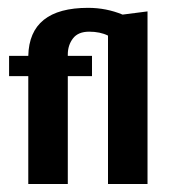

<svg xmlns="http://www.w3.org/2000/svg" viewBox="-20 -460 437 480"><path d="M348.8 -431.5 286.5 -423.5Q245.6 -440.4 200.2 -440.4Q53.4 -440.4 50.7 -320.3H2.7V-269.6H50.7V0H149.5V-269.6H210V-320.3H149.5V-323.8Q149.5 -347 162.4 -363.9Q175.3 -380.8 202.8 -380.8Q230.4 -380.8 250 -371V0H348.8Z"/></svg>

Font: Gidugu
Style: Regular
Weight: 400
Designer: Purushoth Kumar Guthula
Foundry: Silicon Andhra, USA.
Version: Version 1.0.5; ttfautohint (v1.2.25-373a) -l 7 -r 28 -G 50 -